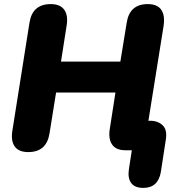

<svg xmlns="http://www.w3.org/2000/svg" viewBox="-20 -734 879 938"><path d="M680 184Q638 184 620.5 159.5Q603 135 610 91L624 0H592Q546 0 527 -29Q508 -58 517 -108L544 -282H254L222 -83Q208 9 118 9Q71 9 51.5 -19Q32 -47 41 -99L124 -623Q138 -714 228 -714Q275 -714 294.5 -685.5Q314 -657 305 -606L278 -433H568L599 -623Q613 -714 702 -714Q749 -714 768 -686Q787 -658 779 -606L705 -144H714Q752 -144 775 -121.5Q798 -99 790 -51L766 105Q753 184 680 184Z"/></svg>

Font: Nunito Black
Style: Italic
Weight: 900
Italic angle: -9°
Designer: Vernon Adams
Foundry: Vernon Adams
Version: Version 3.601; ttfautohint (v1.8.2.53-6de2)